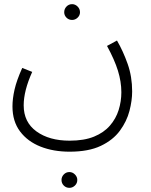

<svg xmlns="http://www.w3.org/2000/svg" viewBox="-20 -646 725 924"><path d="M327 -550Q311 -550 300 -561Q289 -572 289 -587Q289 -603 300 -614.5Q311 -626 327 -626Q342 -626 353.5 -614.5Q365 -603 365 -587Q365 -572 353.5 -561Q342 -550 327 -550ZM40 -134Q40 -171 50 -215Q60 -259 87 -319L135 -300Q94 -209 94 -139Q94 -58 155.5 -13.5Q217 31 315 31Q385 31 432.5 11.5Q480 -8 509 -41.5Q538 -75 551 -116.5Q564 -158 564 -202Q564 -253 547.5 -306Q531 -359 495 -425L543 -451Q573 -399 594.5 -338Q616 -277 616 -206Q616 -162 603 -112Q590 -62 557 -17Q524 28 465 56Q406 84 315 84Q237 84 175 59.5Q113 35 76.5 -13.5Q40 -62 40 -134ZM314 258Q298 258 287 247Q276 236 276 220Q276 205 287 193.5Q298 182 314 182Q329 182 340.5 193.5Q352 205 352 220Q352 236 340.5 247Q329 258 314 258Z"/></svg>

Font: Noto Sans Arabic UI Lt
Style: Regular
Weight: 300
Designer: Monotype Design Team, Nadine Chahine and Nizar Qandah
Foundry: Monotype Imaging Inc.
Version: Version 2.010; ttfautohint (v1.8.4.7-5d5b)